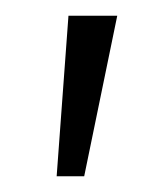

<svg xmlns="http://www.w3.org/2000/svg" viewBox="-20 -651 208 244"><path d="M52 -427 67 -631H129L87 -427Z"/></svg>

Font: Alumni Sans
Style: Italic
Weight: 400
Italic angle: -8°
Version: Version 1.016